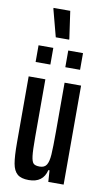

<svg xmlns="http://www.w3.org/2000/svg" viewBox="-97 -920 534 974"><g transform="rotate(10 170.0 -433.0)"><path d="M33 -170V-510H119V-212Q119 -144 122.5 -115.5Q126 -87 135 -78Q144 -69 167 -69Q192 -69 202.5 -86Q213 -103 215.5 -139.5Q218 -176 218 -259V-510H303V0H224L220 -59H214Q198 8 124 8Q85 8 65.5 -8.5Q46 -25 39.5 -61.5Q33 -98 33 -170ZM55 -588V-674H131V-588ZM208 -588V-674H284V-588ZM134 -729 97 -869V-874H183L203 -734V-729Z"/></g></svg>

Font: Saira Ultra Condensed SemiBold
Style: Regular
Weight: 600
Width: 1
Designer: Hector Gatti with collaboration of the Omnibus-Type team
Foundry: Omnibus-Type
Version: Version 1.001; ttfautohint (v1.8)